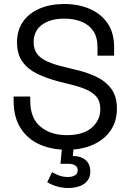

<svg xmlns="http://www.w3.org/2000/svg" viewBox="-20 -734 653 959"><path d="M313 14Q237 14 177 -13Q117 -40 82.5 -94.5Q48 -149 48 -231V-252H131V-231Q131 -144 182 -101.5Q233 -59 313 -59Q395 -59 438 -96Q481 -133 481 -189Q481 -228 461.5 -251Q442 -274 407 -288.5Q372 -303 325 -314L273 -327Q212 -343 165 -366Q118 -389 91.5 -426.5Q65 -464 65 -523Q65 -582 94.5 -625Q124 -668 177.5 -691Q231 -714 301 -714Q372 -714 428.5 -689.5Q485 -665 517.5 -617.5Q550 -570 550 -498V-456H467V-498Q467 -549 445.5 -580Q424 -611 386.5 -626Q349 -641 301 -641Q232 -641 190 -610.5Q148 -580 148 -524Q148 -487 166 -464Q184 -441 217 -426.5Q250 -412 296 -401L348 -388Q409 -375 457.5 -352.5Q506 -330 535 -291.5Q564 -253 564 -191Q564 -129 533 -83Q502 -37 445.5 -11.5Q389 14 313 14ZM321 205Q291 205 264 197Q237 189 216 176L240 126Q257 136 276.5 143Q296 150 320 150Q340 150 354 142Q368 134 368 116Q368 100 355.5 92Q343 84 319 84H282L292 -21H350L344 45Q383 45 407 65Q431 85 431 123Q431 151 416 169.5Q401 188 376 196.5Q351 205 321 205Z"/></svg>

Font: Space Grotesk Light
Style: Regular
Weight: 400
Version: Version 2.000